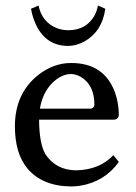

<svg xmlns="http://www.w3.org/2000/svg" viewBox="-20 -668 493 698"><path d="M120.1 -647.9Q132.3 -587.9 186 -565.9Q206.5 -558.1 228 -558.1Q292 -558.1 322.3 -609.4Q332.5 -627.4 335.9 -647.9L362.8 -636.2Q351.6 -554.2 287.6 -517.6Q258.3 -501.5 228 -501Q146.5 -501 109.9 -580.1Q98.1 -605.5 92.8 -636.2ZM125 -272.9H309.1Q322.3 -274.9 323.2 -287.1Q323.2 -359.4 273.4 -388.7Q255.9 -398.4 238.8 -398.9Q203.1 -398.9 169.9 -366.2Q134.8 -331.1 125 -272.9ZM392.1 -104 412.1 -79.1Q359.4 -6.8 271 7.3Q253.9 9.8 237.8 9.8Q133.8 8.8 79.1 -56.2Q34.2 -110.8 34.2 -209Q34.2 -328.1 119.1 -395.5Q174.8 -439 238.8 -439Q357.9 -439 397.5 -333.5Q411.6 -294.4 412.1 -250Q410.2 -233.9 394 -232.9H122.1Q122.6 -144 146 -106Q183.6 -50.3 254.9 -48.8Q341.3 -49.8 392.1 -104Z"/></svg>

Font: Linux Biolinum Capitals O
Style: Small Caps
Weight: 400
Designer: Philipp H. Poll
Foundry: Philipp H. Poll
Version: Version 1.0.4